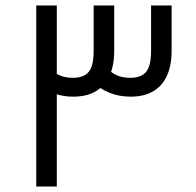

<svg xmlns="http://www.w3.org/2000/svg" viewBox="-20 -680 715 699"><path d="M455.3 -328.1Q412.9 -328.1 376.7 -343.1Q340.5 -358.1 315.3 -384.9L370.2 -431.7Q387 -413.3 407.4 -405Q427.7 -396.7 454.3 -396.7Q494.4 -396.7 512.2 -418.7Q530 -440.6 530 -495.2V-660H604.8V-495.2Q604.8 -441.8 587.9 -404.6Q571 -367.3 537.8 -347.7Q504.7 -328.1 455.3 -328.1ZM112 -0.8V-660H186.8V-0.8ZM246.3 -328.1Q211.7 -328.1 181.4 -338.3Q151.2 -348.6 128.4 -367L172.6 -421.5Q187.5 -408.5 205.5 -402.6Q223.5 -396.7 245.3 -396.7Q285.4 -396.7 303.2 -418.7Q321 -440.6 321 -495.2V-660H395.8V-495.2Q395.8 -441.8 378.9 -404.6Q361.9 -367.3 328.8 -347.7Q295.7 -328.1 246.3 -328.1Z"/></svg>

Font: Titillium Web
Style: Bold
Weight: 700
Designer: Mohamed Gaber, Accademia di Belle Arti di Urbino
Foundry: Kief Type Foundry, Accademia di Belle Arti di Urbino
Version: Version 3.000